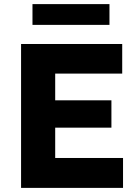

<svg xmlns="http://www.w3.org/2000/svg" viewBox="-20 -914 675 934"><path d="M82.5 0V-700H574.5V-556H248.5V-426H522V-293H248.5V-145.5H578.5V0ZM138 -793V-894H512.5V-793Z"/></svg>

Font: Geologica Cursive
Style: Bold
Weight: 700
Designer: Sindre Bremnes, Frode Helland
Foundry: Monokrom Skriftforlag AS
Version: Version 1.010;gftools[0.9.28]